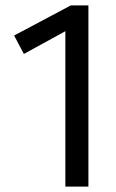

<svg xmlns="http://www.w3.org/2000/svg" viewBox="-20 -688 429 708"><path d="M221 0V-573L68 -489L32 -557L241 -668H306V0Z"/></svg>

Font: Celebes
Style: Regular
Weight: 400
Designer: Anugrah Pasau
Foundry: Lafontype
Version: Version 1.000; ttfautohint (v1.8.4)